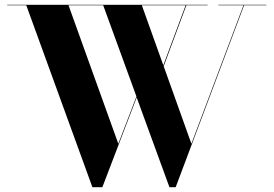

<svg xmlns="http://www.w3.org/2000/svg" viewBox="-20 -770 1140 800"><path d="M845 -748V-750H10V-748H89.5L365 10H406.5L549.5 -364L686 10H712L997 -748H1090V-750H890V-748H994.5L777.5 -171L662 -494L756.5 -748ZM473 -171 265.5 -748H410L548.5 -368ZM571 -748H753.5L660.5 -498Z"/></svg>

Font: Bodoni* 96pt
Style: Bold
Weight: 700
Version: Version 2.3